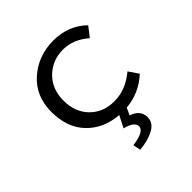

<svg xmlns="http://www.w3.org/2000/svg" viewBox="-192 -634 984 984"><g transform="rotate(-45 300.0 -142.5)"><path d="M410.2 121.1Q410.2 162.1 369.1 184.6Q328.1 207 265.1 212.9L256.8 171.9Q345.7 159.7 346.2 124Q346.2 90.8 282.2 75.2L314.9 11.2Q210 2.9 145 -64.5Q80.1 -131.8 80.1 -246.1Q80.1 -360.4 158.2 -429.2Q236.3 -498 345.7 -498Q455.1 -498 527.8 -426.8L486.8 -374Q422.9 -430.2 346.7 -430.2Q270.5 -429.7 217.3 -377.9Q165 -326.2 165 -242.7Q165 -159.2 216.3 -107.4Q267.6 -55.7 348.6 -56.2Q429.7 -56.2 502.9 -117.2L539.1 -64Q465.3 3.4 369.1 11.2L351.1 49.8Q410.2 69.8 410.2 121.1Z"/></g></svg>

Font: SourceCodePro-Regular
Style: Regular
Weight: 400
Monospace: yes
Designer: Paul D. Hunt
Foundry: Adobe Systems Incorporated
Version: Version 1.009;PS 1.000;hotconv 1.0.70;makeotf.lib2.5.5900